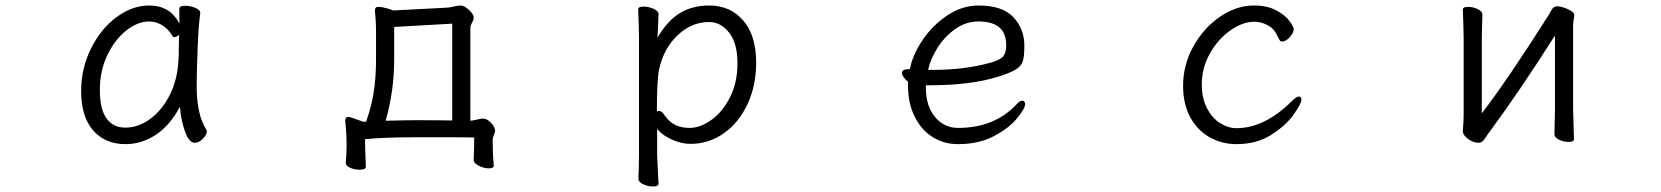

<svg xmlns="http://www.w3.org/2000/svg" viewBox="-20 -506 6040 698"><path d="M695 -193Q695 -89 730 -35Q732 -31 732 -29Q732 -17 718 -2Q704 13 688 13Q667 13 652.5 -28Q638 -69 634 -118Q598 -50 546.5 -16Q495 18 436 18Q362 18 318.5 -32Q275 -82 275 -175Q275 -257 310.5 -329Q346 -401 403.5 -443.5Q461 -486 522 -486Q599 -486 632 -420V-475Q632 -485 653 -485Q672 -485 690 -477.5Q708 -470 708 -459V-457Q702 -419 698.5 -331.5Q695 -244 695 -193ZM614 -371Q610 -371 607 -375Q591 -402 568.5 -415Q546 -428 522 -428Q481 -428 439 -395Q397 -362 370 -305Q343 -248 343 -180Q343 -108 367.5 -75Q392 -42 435 -42Q483 -42 526.5 -74Q570 -106 598 -162.5Q626 -219 629 -291Q630 -301 630 -335L631 -380Q622 -371 614 -371Z M1757 106Q1739 106 1720.5 96.5Q1702 87 1702 75V74Q1704 30 1704 -6Q1680 -7 1606 -7H1493Q1375 -7 1307 0Q1307 31 1310 100Q1310 111 1287 111Q1269 111 1253 104Q1237 97 1237 86V85Q1240 52 1240 22Q1240 -21 1235 -66V-68Q1235 -74 1238 -77.5Q1241 -81 1247 -81L1253 -80Q1266 -76 1302 -63L1311 -64Q1330 -117 1338.5 -170.5Q1347 -224 1347 -291V-386Q1347 -427 1345 -443L1343 -467Q1343 -474 1345.5 -477.5Q1348 -481 1356 -481Q1368 -481 1385.5 -476Q1403 -471 1409 -468L1601 -478Q1612 -478 1628 -482Q1646 -486 1654 -486Q1668 -486 1685 -470Q1702 -454 1702 -442Q1702 -434 1696 -423.5Q1690 -413 1690 -406V-67Q1700 -68 1715 -71.5Q1730 -75 1735 -75Q1751 -75 1765.5 -59Q1780 -43 1780 -30Q1780 -26 1775.5 -15.5Q1771 -5 1771 2Q1771 53 1775 95V96Q1775 106 1757 106ZM1413 -408V-292Q1413 -175 1382 -67Q1454 -69 1492 -69Q1582 -69 1624 -68V-420Z M2300 -472Q2300 -482 2319 -482Q2338 -482 2356 -474Q2374 -466 2374 -454L2372 -402L2370 -369Q2408 -433 2453.5 -459.5Q2499 -486 2558 -486Q2635 -486 2682 -431.5Q2729 -377 2729 -278Q2729 -195 2697.5 -127.5Q2666 -60 2611.5 -21.5Q2557 17 2490 17Q2456 17 2420.5 0.5Q2385 -16 2369 -38V56Q2369 61 2372 124Q2374 154 2374 162Q2374 172 2354 172Q2336 172 2318.5 164Q2301 156 2301 144Q2301 128 2302 116L2303 55V-368Q2303 -403 2300 -472ZM2375 -103Q2386 -103 2396 -87Q2414 -61 2436.5 -51Q2459 -41 2487 -41Q2525 -41 2565.5 -69.5Q2606 -98 2633.5 -151.5Q2661 -205 2661 -276Q2661 -349 2630.5 -387.5Q2600 -426 2558 -426Q2494 -426 2443 -377.5Q2392 -329 2376 -253Q2368 -215 2368 -101Q2372 -103 2375 -103Z M3463 -41Q3594 -41 3674 -125Q3686 -140 3697 -140Q3701 -140 3704 -136.5Q3707 -133 3707 -128Q3707 -112 3677.5 -76Q3648 -40 3593 -11Q3538 18 3463 18Q3411 18 3370 -8Q3329 -34 3305 -82.5Q3281 -131 3281 -195V-209Q3272 -216 3265.5 -225Q3259 -234 3259 -241Q3259 -247 3264 -250.5Q3269 -254 3278 -254L3288 -255Q3297 -305 3333 -359Q3369 -413 3423 -449.5Q3477 -486 3538 -486Q3624 -486 3664 -443.5Q3704 -401 3704 -340Q3704 -302 3698.5 -284Q3693 -266 3673 -253.5Q3653 -241 3608 -227Q3510 -196 3359 -196H3346V-186Q3346 -121 3379 -81Q3412 -41 3463 -41ZM3581 -278Q3616 -288 3627 -301Q3638 -314 3638 -341Q3638 -385 3613 -406.5Q3588 -428 3537 -428Q3491 -428 3452 -400Q3413 -372 3387.5 -331Q3362 -290 3354 -252H3374Q3486 -252 3581 -278Z M4475 18Q4422 18 4377.5 -7Q4333 -32 4307 -80Q4281 -128 4281 -194Q4281 -271 4319 -338.5Q4357 -406 4416.5 -446Q4476 -486 4538 -486Q4587 -486 4619.5 -468.5Q4652 -451 4667.5 -430Q4683 -409 4683 -401Q4683 -386 4668.5 -370.5Q4654 -355 4641 -355Q4635 -355 4632 -360Q4629 -365 4623.5 -376Q4618 -387 4612.5 -394.5Q4607 -402 4600 -407Q4571 -427 4540 -427Q4498 -427 4453 -395.5Q4408 -364 4378.5 -311.5Q4349 -259 4349 -199Q4349 -150 4367.5 -113.5Q4386 -77 4415.5 -58.5Q4445 -40 4475 -40Q4578 -40 4678 -140Q4693 -155 4702 -155Q4711 -155 4711 -143Q4711 -129 4682.5 -89Q4654 -49 4601 -15.5Q4548 18 4475 18Z M5394 -25Q5389 -19 5382.5 -8.5Q5376 2 5370 7.5Q5364 13 5356 13Q5336 13 5317 -1Q5298 -15 5298 -29V-31Q5301 -67 5301 -86V-364L5300 -413L5298 -471Q5298 -481 5317 -481Q5335 -481 5352 -473Q5369 -465 5369 -453Q5369 -432 5368 -417L5367 -364V-94Q5463 -219 5613 -456Q5615 -460 5619 -467.5Q5623 -475 5628 -479Q5633 -483 5641 -483Q5657 -483 5680 -472.5Q5703 -462 5703 -452Q5703 -446 5701 -435.5Q5699 -425 5699 -415V-106L5700 -68L5702 0Q5702 10 5683 10Q5665 10 5648 2Q5631 -6 5631 -18L5633 -106V-377Q5502 -171 5394 -25Z"/></svg>

Font: Fusion Kai T
Style: Regular
Weight: 400
Designer: Fontworks Inc.
Version: Version 24.134;May 13, 2024